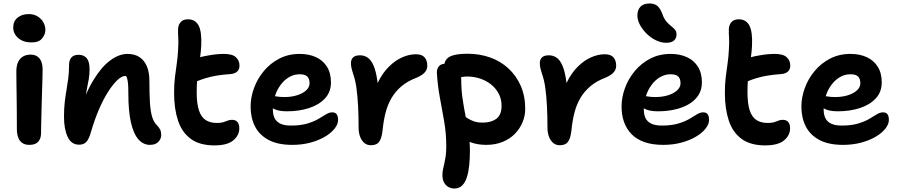

<svg xmlns="http://www.w3.org/2000/svg" viewBox="-20 -823 5172 1104"><path d="M149 10Q124 10 108 -1Q92 -12 84.5 -33Q77 -54 77 -80Q77 -149 76.5 -197Q76 -245 75.5 -280.5Q75 -316 74.5 -347Q74 -378 74 -413Q74 -440 82 -461.5Q90 -483 109 -496Q128 -509 157 -509Q187 -509 205.5 -489Q224 -469 225 -427Q225 -406 224 -369.5Q223 -333 221.5 -288Q220 -243 219 -198.5Q218 -154 217 -116Q216 -78 216 -56Q216 -27 200 -8.5Q184 10 149 10ZM161 -579Q114 -579 85 -604Q56 -629 56 -665Q56 -701 81 -721.5Q106 -742 145 -742Q176 -742 197.5 -728Q219 -714 230 -693.5Q241 -673 241 -651Q241 -626 222.5 -602.5Q204 -579 161 -579Z M842 10Q804 10 776 -21.5Q748 -53 733 -118.5Q718 -184 718 -285Q718 -317 716.5 -338Q715 -359 711 -372Q709 -379 705 -386Q702 -386 699 -386Q680 -386 655 -362.5Q630 -339 602.5 -296.5Q575 -254 549.5 -195Q524 -136 503 -64Q491 -22 476 -6.5Q461 9 435 9Q390 9 369 -36Q348 -81 348 -151Q348 -201 352.5 -238Q357 -275 362.5 -307Q368 -339 372.5 -372.5Q377 -406 377 -448Q377 -478 391 -493Q405 -508 432 -508Q462 -508 478.5 -488.5Q495 -469 495 -425Q495 -394 490.5 -368.5Q486 -343 480 -314Q477 -297 474 -278Q494 -325 517 -362Q562 -437 613 -475Q664 -513 713 -513Q755 -513 783 -494Q811 -475 825 -440.5Q839 -406 839 -359Q839 -286 842 -235Q845 -184 854.5 -152Q864 -120 883 -102Q895 -90 901 -77.5Q907 -65 907 -46Q907 -25 890.5 -7.5Q874 10 842 10Z M1213 13Q1128 13 1077 -24.5Q1026 -62 1003.5 -130Q981 -198 981 -288Q981 -339 986 -380Q991 -421 996.5 -458Q1002 -495 1004 -536Q1007 -579 1005 -606.5Q1003 -634 1004 -658Q1005 -679 1018.5 -695.5Q1032 -712 1061 -712Q1103 -712 1122 -676Q1141 -640 1137 -558Q1135 -525 1131 -496Q1131 -495 1131 -494Q1152 -500 1177 -504Q1225 -513 1268 -513Q1316 -513 1336.5 -494Q1357 -475 1357 -446Q1357 -423 1343 -411Q1329 -399 1305 -397Q1261 -394 1227.5 -388.5Q1194 -383 1164 -374Q1140 -367 1113 -356Q1111 -327 1111 -293Q1111 -227 1124 -188Q1137 -149 1163 -132.5Q1189 -116 1227 -116Q1251 -116 1265 -120.5Q1279 -125 1289.5 -129.5Q1300 -134 1314 -134Q1334 -134 1345 -122Q1356 -110 1356 -85Q1356 -45 1321.5 -16Q1287 13 1213 13Z M1661 10Q1577 10 1524 -18.5Q1471 -47 1446 -96.5Q1421 -146 1421 -210Q1421 -263 1440.5 -316.5Q1460 -370 1497 -414.5Q1534 -459 1586 -486Q1638 -513 1703 -513Q1756 -513 1796.5 -494.5Q1837 -476 1860 -439.5Q1883 -403 1883 -349Q1883 -294 1848.5 -257Q1814 -220 1757 -201.5Q1700 -183 1630 -183Q1577 -183 1549 -200Q1549 -196 1549 -193Q1549 -165 1558.5 -144.5Q1568 -124 1591 -112.5Q1614 -101 1652 -101Q1708 -101 1746.5 -112.5Q1785 -124 1810.5 -139Q1836 -154 1854.5 -165.5Q1873 -177 1890 -177Q1908 -177 1916 -166Q1924 -155 1924 -133Q1924 -109 1904 -83.5Q1884 -58 1848.5 -37Q1813 -16 1765 -3Q1717 10 1661 10ZM1561 -270Q1567 -269 1574 -268Q1589 -265 1617 -265Q1655 -265 1687.5 -275Q1720 -285 1740 -303Q1760 -321 1760 -344Q1760 -370 1747 -383Q1734 -396 1703 -396Q1670 -396 1641.5 -379Q1613 -362 1593 -334Q1572 -306 1561 -270Z M2112 12Q2091 12 2075.5 -0.5Q2060 -13 2051 -36Q2042 -59 2042 -88Q2042 -155 2039 -213Q2036 -271 2029.5 -317.5Q2023 -364 2011 -397Q2003 -422 2000.5 -435Q1998 -448 1998 -461Q1998 -481 2010.5 -493Q2023 -505 2050 -505Q2075 -505 2094.5 -491.5Q2114 -478 2128 -446Q2142 -414 2150 -357Q2151 -352 2151 -346Q2152 -347 2153 -349Q2180 -404 2216.5 -440Q2253 -476 2293 -493.5Q2333 -511 2371 -511Q2406 -511 2421.5 -493Q2437 -475 2437 -445Q2437 -424 2423 -407.5Q2409 -391 2377 -377Q2324 -357 2288.5 -327Q2253 -297 2230.5 -258Q2208 -219 2196.5 -173Q2185 -127 2180 -75Q2176 -40 2167.5 -21Q2159 -2 2145.5 5Q2132 12 2112 12Z M2776 10Q2723 10 2680 -7Q2682 19 2682 46Q2682 89 2678 127.5Q2674 166 2664.5 196Q2655 226 2637.5 243.5Q2620 261 2592 261Q2576 261 2560 253Q2544 245 2534 227.5Q2524 210 2524 184Q2524 165 2527.5 149.5Q2531 134 2535 116.5Q2539 99 2542.5 76Q2546 53 2546 19Q2546 -56 2534 -125Q2522 -194 2509 -263.5Q2496 -333 2492 -406Q2492 -430 2505 -443Q2516 -455 2535 -456Q2541 -484 2567 -498Q2600 -514 2668 -514Q2737 -514 2797 -493Q2857 -472 2902.5 -430.5Q2948 -389 2974 -330Q3000 -271 3000 -196Q3000 -156 2984 -118.5Q2968 -81 2939 -52Q2910 -23 2868.5 -6.5Q2827 10 2776 10ZM2631 -379Q2632 -374 2632 -368Q2632 -310 2639.5 -257.5Q2647 -205 2657 -156Q2658 -153 2658 -150Q2665 -146 2672 -141Q2686 -132 2706 -125Q2726 -118 2756 -118Q2804 -118 2834 -140Q2864 -162 2864 -215Q2864 -254 2847 -285.5Q2830 -317 2801.5 -339Q2773 -361 2738 -372Q2703 -383 2667 -383Q2651 -383 2635 -380Q2633 -379 2631 -379Z M3198 12Q3177 12 3161.5 -0.5Q3146 -13 3137 -36Q3128 -59 3128 -88Q3128 -155 3125 -213Q3122 -271 3115.5 -317.5Q3109 -364 3097 -397Q3089 -422 3086.5 -435Q3084 -448 3084 -461Q3084 -481 3096.5 -493Q3109 -505 3136 -505Q3161 -505 3180.5 -491.5Q3200 -478 3214 -446Q3228 -414 3236 -357Q3237 -352 3237 -346Q3238 -347 3239 -349Q3266 -404 3302.5 -440Q3339 -476 3379 -493.5Q3419 -511 3457 -511Q3492 -511 3507.5 -493Q3523 -475 3523 -445Q3523 -424 3509 -407.5Q3495 -391 3463 -377Q3410 -357 3374.5 -327Q3339 -297 3316.5 -258Q3294 -219 3282.5 -173Q3271 -127 3266 -75Q3262 -40 3253.5 -21Q3245 -2 3231.5 5Q3218 12 3198 12Z M3794 10Q3731 10 3685.5 -6Q3640 -22 3611 -52Q3582 -82 3568 -122Q3554 -162 3554 -210Q3554 -263 3573.5 -316.5Q3593 -370 3630 -414.5Q3667 -459 3719 -486Q3771 -513 3836 -513Q3889 -513 3929.5 -494.5Q3970 -476 3993 -439.5Q4016 -403 4016 -349Q4016 -307 3996 -276Q3976 -245 3941.5 -224.5Q3907 -204 3861 -193.5Q3815 -183 3763 -183Q3710 -183 3682 -200Q3682 -196 3682 -193Q3682 -165 3691.5 -144.5Q3701 -124 3724 -112.5Q3747 -101 3785 -101Q3841 -101 3879.5 -112.5Q3918 -124 3943.5 -139Q3969 -154 3987.5 -165.5Q4006 -177 4023 -177Q4041 -177 4049 -166Q4057 -155 4057 -133Q4057 -109 4037 -83.5Q4017 -58 3981.5 -37Q3946 -16 3898 -3Q3850 10 3794 10ZM3694 -270Q3700 -269 3707 -268Q3722 -265 3750 -265Q3788 -265 3820.5 -275Q3853 -285 3873 -303Q3893 -321 3893 -344Q3893 -370 3880 -383Q3867 -396 3836 -396Q3803 -396 3774.5 -379Q3746 -362 3726 -334Q3705 -306 3694 -270ZM3810 -577Q3782 -577 3752.5 -591Q3723 -605 3699 -628.5Q3675 -652 3660 -679.5Q3645 -707 3645 -734Q3645 -765 3662 -784Q3679 -803 3716 -803Q3741 -803 3758 -790.5Q3775 -778 3788 -744Q3798 -715 3812 -699Q3826 -683 3839 -673Q3852 -663 3861 -652.5Q3870 -642 3870 -625Q3870 -603 3855.5 -590Q3841 -577 3810 -577Z M4380 13Q4295 13 4244 -24.5Q4193 -62 4170.5 -130Q4148 -198 4148 -288Q4148 -339 4153 -380Q4158 -421 4163.5 -458Q4169 -495 4171 -536Q4174 -579 4172 -606.5Q4170 -634 4171 -658Q4172 -679 4185.5 -695.5Q4199 -712 4228 -712Q4270 -712 4289 -676Q4308 -640 4304 -558Q4302 -525 4298 -496Q4298 -495 4298 -494Q4319 -500 4344 -504Q4392 -513 4435 -513Q4483 -513 4503.5 -494Q4524 -475 4524 -446Q4524 -423 4510 -411Q4496 -399 4472 -397Q4428 -394 4394.5 -388.5Q4361 -383 4331 -374Q4307 -367 4280 -356Q4278 -327 4278 -293Q4278 -227 4291 -188Q4304 -149 4330 -132.5Q4356 -116 4394 -116Q4418 -116 4432 -120.5Q4446 -125 4456.5 -129.5Q4467 -134 4481 -134Q4501 -134 4512 -122Q4523 -110 4523 -85Q4523 -45 4488.5 -16Q4454 13 4380 13Z M4828 10Q4744 10 4691 -18.5Q4638 -47 4613 -96.5Q4588 -146 4588 -210Q4588 -263 4607.5 -316.5Q4627 -370 4664 -414.5Q4701 -459 4753 -486Q4805 -513 4870 -513Q4923 -513 4963.5 -494.5Q5004 -476 5027 -439.5Q5050 -403 5050 -349Q5050 -294 5015.5 -257Q4981 -220 4924 -201.5Q4867 -183 4797 -183Q4744 -183 4716 -200Q4716 -196 4716 -193Q4716 -165 4725.5 -144.5Q4735 -124 4758 -112.5Q4781 -101 4819 -101Q4875 -101 4913.5 -112.5Q4952 -124 4977.5 -139Q5003 -154 5021.5 -165.5Q5040 -177 5057 -177Q5075 -177 5083 -166Q5091 -155 5091 -133Q5091 -109 5071 -83.5Q5051 -58 5015.5 -37Q4980 -16 4932 -3Q4884 10 4828 10ZM4728 -270Q4734 -269 4741 -268Q4756 -265 4784 -265Q4822 -265 4854.5 -275Q4887 -285 4907 -303Q4927 -321 4927 -344Q4927 -370 4914 -383Q4901 -396 4870 -396Q4837 -396 4808.5 -379Q4780 -362 4760 -334Q4739 -306 4728 -270Z"/></svg>

Font: Shantell Sans Light SemiBold
Style: Regular
Weight: 600
Version: Version 1.008;[ac192a2d6]